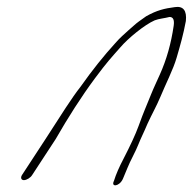

<svg xmlns="http://www.w3.org/2000/svg" viewBox="-20 -525 568 566"><path d="M74.8 -9 144.1 -115C180.9 -179 219 -239 259.8 -294C297.1 -344 306.3 -353 335.3 -386C357.5 -412 406.1 -452 435.9 -465C448.4 -470 464.9 -471 479.8 -475C490.8 -475 494.4 -466 492 -449C484.4 -397 471.3 -350 451.1 -305C443.2 -287 433.4 -267 425 -246C405.2 -196 408 -207 388.3 -153C379.2 -128 364.2 -96 344.1 -57C331 -32 321.9 -11 316 8C305.8 28 332.5 25 342.4 2C350.3 -16 359.4 -41 371.6 -64C379.1 -79 384.3 -90 387.4 -98C396.1 -120 404.4 -135 414.7 -160C428 -189 441.3 -212 452.6 -239C467.8 -276 491 -321 500.7 -355C511 -390 520.7 -424 527.9 -463C531.2 -494 520.1 -508 495.1 -504C465.1 -500 442.7 -495 410.8 -477C393.6 -465 382.5 -457 376.1 -451C370.1 -446 365 -441 359 -436C345.1 -423 334.7 -415 320 -398C286.2 -361 251.7 -318 217.2 -269C191.8 -237 160 -186 114.1 -115L44.8 -9C39.9 -1 42.5 6 50.5 6C58.5 6 69.9 -1 74.8 -9Z"/></svg>

Font: MewTooHand
Style: UltimateCondIta
Weight: 400
Designer: Mew Too, Robert Jablonski
Version: Version 0.77